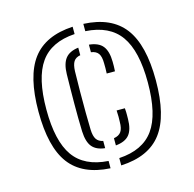

<svg xmlns="http://www.w3.org/2000/svg" viewBox="-93 -699 807 798"><g transform="rotate(-15 311.0 -299.5)"><path d="M58.5 -300Q58.5 -452 113.2 -525Q168 -598 287 -604.5V-573Q185 -566.5 138.8 -501.2Q92.5 -436 92.5 -300Q92.5 -164 138.8 -98.8Q185 -33.5 287 -27V4.5Q168 -2 113.2 -75Q58.5 -148 58.5 -300ZM212.5 -174Q211.5 -202 211.2 -232Q211 -262 211 -293.5Q211 -325 211.5 -357Q212 -389 212.5 -420.5Q213.5 -465 230.8 -487.2Q248 -509.5 287 -514.5V-482Q267 -478.5 258.2 -464.8Q249.5 -451 248.5 -423.5Q247.5 -384 247.2 -336.5Q247 -289 247.2 -244.8Q247.5 -200.5 248.5 -172Q249.5 -144 258.5 -130.5Q267.5 -117 287 -113V-82Q250 -86 232.2 -107.2Q214.5 -128.5 212.5 -174ZM333 4.5V-27Q435.5 -33 482.2 -98Q529 -163 529 -300Q529 -436 482.2 -501.5Q435.5 -567 333 -573V-604.5Q452.5 -599 508 -525.8Q563.5 -452.5 563.5 -300Q563.5 -147.5 508.2 -74.2Q453 -1 333 4.5ZM333 -81.5V-112.5Q355 -116 364.5 -129.8Q374 -143.5 374 -172Q374.5 -184 374.5 -194Q374.5 -204 373.5 -221H409Q410.5 -202.5 410.2 -193.8Q410 -185 410 -174Q409.5 -129.5 391.8 -107.5Q374 -85.5 333 -81.5ZM333 -515Q374 -511 391.8 -488.5Q409.5 -466 410 -421Q410 -410.5 410 -401.5Q410 -392.5 409 -380H373.5Q374.5 -393 374.2 -403Q374 -413 374 -423.5Q374 -452.5 364.5 -466Q355 -479.5 333 -482.5Z"/></g></svg>

Font: Big Shoulders Stencil Text ExtraLight
Style: Regular
Weight: 250
Version: Version 2.001